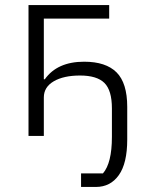

<svg xmlns="http://www.w3.org/2000/svg" viewBox="-20 -533 574 753"><path d="M297.9 200.2V147H383.8Q418.9 106.4 418.9 3.9V-107.9Q418.9 -178.7 389.4 -207.8Q359.9 -236.8 293.9 -236.8Q229.5 -236.8 190.7 -214.1Q151.9 -191.4 151.9 -150.9V0H91.8V-513.2H408.2V-460H151.9V-222.2H155.8Q204.6 -291 310.1 -291Q395 -291 437 -249.3Q479 -207.5 479 -113.8V14.2Q479 107.4 446 153.8Q413.1 200.2 356 200.2Z"/></svg>

Font: Anuphan Light
Style: Regular
Weight: 300
Designer: Mike Abbink, Paul van der Laan, Pieter van Rosmalen, Mint Tantisuwanna
Foundry: Bold Monday; Cadson Demak
Version: Version 3.002;hotconv 1.0.109;makeotfexe 2.5.65596